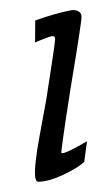

<svg xmlns="http://www.w3.org/2000/svg" viewBox="-39 -425 264 463"><g transform="rotate(-5 93.0 -193.5)"><path d="M174 -378Q173 -365 132 -206Q95 -56 97 -55Q104 -51 161 -78L150 -29Q132 -15 93 -1Q58 11 35 9Q29 8 29 -5Q29 -31 48 -100L72 -187Q106 -324 106 -331Q106 -338 99 -338Q96 -338 77 -332.5Q58 -327 57 -326L62 -379Q107 -391 149 -396Q160 -397 167.5 -392Q175 -387 174 -378Z"/></g></svg>

Font: GFS Neohellenic Rg
Style: Italic
Weight: 400
Italic angle: -12°
Designer: Takis Katsoulidis and George D. Matthiopoulos
Foundry: Takis Katsoulidis and George D. Matthiopoulos
Version: Version 1.0